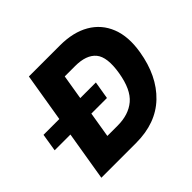

<svg xmlns="http://www.w3.org/2000/svg" viewBox="-190 -933 1137 1137"><g transform="rotate(-45 379.0 -364.0)"><path d="M350.1 0H59.1L179.7 -727.5H439.9Q550.8 -727.5 626 -683.8Q701.2 -640.1 733.4 -558.6Q765.6 -477.1 746.6 -363.8Q718.3 -193.4 617.2 -96.7Q516.1 0 350.1 0ZM259.3 -149.9H345.7Q437.5 -149.9 494.6 -198Q551.8 -246.1 571.3 -363.8Q590.8 -481.4 550.8 -529.5Q510.7 -577.6 417 -577.6H330.1ZM-21.5 -310.5 -3.4 -421.9H435.1L416.5 -310.5Z"/></g></svg>

Font: Inter Extra Bold
Style: Italic
Weight: 800
Italic angle: -9.39999°
Designer: Rasmus Andersson
Foundry: rsms
Version: Version 4.000;git-3c8e0fc